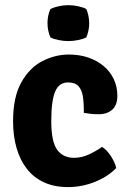

<svg xmlns="http://www.w3.org/2000/svg" viewBox="-20 -730 514 764"><path d="M313.5 -281Q314 -319 309.8 -346Q305.5 -373 292 -387.5Q278.5 -402 251 -402Q214.5 -402 199.2 -365Q184 -328 184 -247.5Q184 -167 207.2 -134.5Q230.5 -102 274.5 -102Q304.5 -102 333.2 -115.2Q362 -128.5 386 -145.5Q404 -135 420.8 -109.5Q437.5 -84 442.5 -61.5Q409.5 -27 357.5 -6.2Q305.5 14.5 250.5 14.5Q196.5 14.5 155.5 -4.2Q114.5 -23 87.2 -57.8Q60 -92.5 46 -140.8Q32 -189 32 -247.5Q32 -344 64.8 -402.2Q97.5 -460.5 148.5 -486.8Q199.5 -513 254 -513Q296.5 -513 332 -500.8Q367.5 -488.5 393.2 -466.5Q419 -444.5 433 -414.5Q447 -384.5 447 -349Q447 -311.5 426.5 -293.5Q406 -275.5 373.5 -275.5Q355 -275.5 341.2 -277Q327.5 -278.5 313.5 -281ZM169 -638Q169 -668 180.5 -694Q193 -700.5 212.8 -705Q232.5 -709.5 252 -709.5Q271 -709.5 291.8 -705Q312.5 -700.5 323.5 -694Q329 -681.5 332 -666.2Q335 -651 335 -638Q335 -608.5 323.5 -581.5Q312.5 -575 291.8 -570.8Q271 -566.5 252 -566.5Q232.5 -566.5 212 -570.8Q191.5 -575 180.5 -581.5Q169 -608.5 169 -638Z"/></svg>

Font: Signika Negative Light
Style: Bold
Weight: 700
Version: Version 2.001